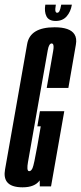

<svg xmlns="http://www.w3.org/2000/svg" viewBox="-49 -796 346 820"><path d="M47.5 4Q-2 4 -19.5 -19.5Q-33.5 -38.5 -27.5 -72Q-14 -148 20 -341Q54.5 -536.5 67 -608Q79.5 -679.5 184 -679.5Q250 -679.5 269 -649.5Q280 -632.5 275 -605Q262 -530 243 -420.5H150.5Q172.5 -545.5 178 -578Q183 -605.5 175 -609.5Q173.5 -610.5 172 -610.5Q160 -610.5 155 -581.8Q150 -553 111 -333.5Q77.5 -141.5 70.5 -103.5Q64.5 -69.5 73 -65.5Q74.5 -65 76 -65Q84 -65 90 -78.2Q96 -91.5 110.5 -173L125 -256.5H110.5L121.5 -321H225.5L169 0H121L120.5 -25.5Q99.5 4 47.5 4ZM189 -706.5Q159.5 -706.5 149.5 -726.2Q139.5 -746 144.5 -776H189.5Q186 -756 187.8 -748.8Q189.5 -741.5 195 -741.5Q201.5 -741.5 205.2 -749.2Q209 -757 212.5 -776H258Q253 -746 235.8 -726.2Q218.5 -706.5 189 -706.5Z"/></svg>

Font: Anybody UltraCondensed Medium
Style: Italic
Weight: 500
Width: 1
Italic angle: -10°
Designer: Tyler Finck
Foundry: Etcetera Type Company
Version: Version 1.010; ttfautohint (v1.8.3) -l 8 -r 50 -G 200 -x 14 